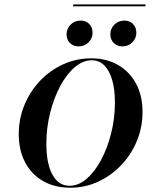

<svg xmlns="http://www.w3.org/2000/svg" viewBox="-20 -850 696 881"><path d="M302.4 11.3Q230.6 11.3 177.4 -19.4Q124.2 -50 95.2 -105.2Q66.1 -160.5 66.1 -234.7Q66.1 -305.6 92.3 -368.5Q118.5 -431.5 164.1 -479.4Q209.7 -527.4 269.8 -554.8Q329.8 -582.3 398.4 -582.3Q469.4 -582.3 522.2 -551.6Q575 -521 604.4 -466.1Q633.9 -411.3 633.9 -336.3Q633.9 -265.3 607.7 -202.4Q581.5 -139.5 535.5 -91.5Q489.5 -43.5 429.8 -16.1Q370.2 11.3 302.4 11.3ZM299.2 2.4Q340.3 2.4 377.4 -29.4Q414.5 -61.3 443.5 -115.3Q472.6 -169.4 489.9 -237.9Q507.3 -306.5 507.3 -379Q507.3 -441.1 494.4 -484.3Q481.5 -527.4 458.1 -550.4Q434.7 -573.4 400.8 -573.4Q360.5 -573.4 323 -541.5Q285.5 -509.7 256.5 -455.2Q227.4 -400.8 210.1 -332.3Q192.7 -263.7 192.7 -190.3Q192.7 -99.2 220.6 -48.4Q248.4 2.4 299.2 2.4ZM340.3 -637.1Q316.1 -637.1 300.8 -652.8Q285.5 -668.5 285.5 -692.7Q285.5 -718.5 304 -737.1Q322.6 -755.6 350 -755.6Q374.2 -755.6 389.5 -739.9Q404.8 -724.2 404.8 -700Q404.8 -674.2 386.3 -655.6Q367.7 -637.1 340.3 -637.1ZM541.1 -637.1Q517.7 -637.1 502 -652.8Q486.3 -668.5 486.3 -692.7Q486.3 -718.5 504.8 -737.1Q523.4 -755.6 550.8 -755.6Q575 -755.6 590.3 -739.9Q605.6 -724.2 605.6 -700Q605.6 -674.2 587.1 -655.6Q568.5 -637.1 541.1 -637.1ZM314.5 -821 316.9 -829.8H648.4L646.8 -821Z"/></svg>

Font: Playfair 144pt
Style: Bold Italic
Weight: 700
Italic angle: -15.6°
Designer: Claus Eggers Sørensen
Foundry: Claus Eggers Sørensen
Version: Version 2.203